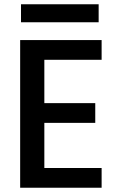

<svg xmlns="http://www.w3.org/2000/svg" viewBox="-20 -885 564 905"><path d="M459 -603C459 -603 459 -696 459 -696C459 -696 75 -696 75 -696C75 -696 75 0 75 0C75 0 459 0 459 0C459 0 459 -93 459 -93C459 -93 189 -93 189 -93C189 -93 189 -306 189 -306C189 -306 429 -306 429 -306C429 -306 429 -399 429 -399C429 -399 189 -399 189 -399C189 -399 189 -603 189 -603C189 -603 459 -603 459 -603ZM79 -865C79 -865 79 -780 79 -780C79 -780 445 -780 445 -780C445 -780 445 -865 445 -865C445 -865 79 -865 79 -865Z"/></svg>

Font: Girnar Poppins
Style: Medium
Weight: 500
Designer: Ninad Kale (Devanagari), Jonny Pinhorn (Latin)
Foundry: Indian Type Foundry
Version: ""